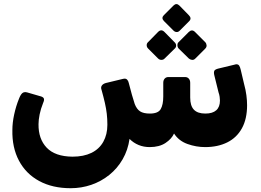

<svg xmlns="http://www.w3.org/2000/svg" viewBox="-20 -730 1307 962"><path d="M334 213Q243 213 176.5 177Q110 141 75 75Q40 9 42 -79Q42 -115 51 -156.5Q60 -198 75 -235Q83 -256 92 -263.5Q101 -271 116 -267L178 -249Q196 -245 199.5 -237Q203 -229 196 -214Q184 -184 178.5 -156.5Q173 -129 173 -108Q172 -34 214 10Q256 54 343 55Q399 55 438 36Q477 17 497.5 -19.5Q518 -56 518 -105Q518 -134 515 -160Q512 -186 505.5 -214.5Q499 -243 489 -279Q484 -292 490 -301Q496 -310 510 -314L597 -335Q610 -338 616.5 -331.5Q623 -325 625 -315Q634 -280 641 -255Q648 -230 655 -209Q665 -183 682 -172Q699 -161 731 -161Q772 -161 785 -183Q798 -205 798 -247V-315Q798 -328 805 -336Q812 -344 824 -344H907Q919 -344 926 -336Q933 -328 933 -315V-241Q933 -200 951.5 -180.5Q970 -161 1009 -161Q1045 -161 1063.5 -177.5Q1082 -194 1082 -226Q1082 -234 1080.5 -245Q1079 -256 1075 -267L1054 -352Q1053 -356 1052.5 -359Q1052 -362 1052 -365Q1052 -376 1058 -380Q1064 -384 1072 -386L1155 -406Q1158 -407 1160.5 -407.5Q1163 -408 1164 -408Q1174 -408 1178.5 -401Q1183 -394 1186 -381L1203 -309Q1211 -280 1214.5 -253Q1218 -226 1218 -203Q1218 -134 1192 -87Q1166 -40 1118.5 -16.5Q1071 7 1008 7Q963 7 919.5 -8.5Q876 -24 852 -61Q840 -34 809 -13.5Q778 7 730 7Q700 7 674.5 -3.5Q649 -14 629 -34Q621 22 594.5 68Q568 114 527.5 146.5Q487 179 437.5 196Q388 213 334 213ZM880 -576Q873 -569 864.5 -569.5Q856 -570 849 -577L801 -625Q787 -640 801 -654L849 -702Q864 -717 879 -702L926 -654Q942 -638 928 -624ZM804 -436Q798 -430 788.5 -430Q779 -430 772 -437L722 -487Q715 -494 715 -503.5Q715 -513 722 -519L772 -570Q788 -586 804 -570L854 -519Q862 -512 862.5 -502.5Q863 -493 855 -486ZM958 -436Q951 -429 942 -430Q933 -431 926 -437L875 -487Q869 -494 869 -504Q869 -514 875 -519L926 -570Q942 -585 957 -570L1008 -519Q1014 -513 1015 -503.5Q1016 -494 1008 -486Z"/></svg>

Font: Rubik
Style: Bold
Weight: 700
Designer: Hubert and Fischer
Foundry: Hubert and Fischer
Version: Version 2.300;gftools[0.9.30]